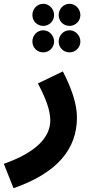

<svg xmlns="http://www.w3.org/2000/svg" viewBox="-55 -758 484 1008"><path d="M172 -622C203 -622 229 -647 229 -679C229 -711 203 -738 172 -738C140 -738 115 -711 115 -679C115 -647 140 -622 172 -622ZM310 -622C341 -622 367 -647 367 -679C367 -711 341 -738 310 -738C278 -738 253 -711 253 -679C253 -647 278 -622 310 -622ZM172 -483C203 -483 229 -508 229 -540C229 -572 203 -599 172 -599C140 -599 115 -572 115 -540C115 -508 140 -483 172 -483ZM310 -483C341 -483 367 -508 367 -540C367 -572 341 -599 310 -599C278 -599 253 -572 253 -540C253 -508 278 -483 310 -483ZM16 230C247 150 349 23 349 -141C349 -212 321 -294 275 -383L144 -320C183 -246 209 -182 209 -126C209 -38 136 42 -35 102Z"/></svg>

Font: Noto Sans Arabic UI
Style: Bold
Weight: 700
Designer: Monotype Design Team, Nadine Chahine and Nizar Qandah
Foundry: Monotype Imaging Inc.
Version: Version 2.010